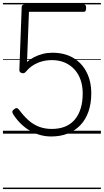

<svg xmlns="http://www.w3.org/2000/svg" viewBox="-20 -905 703 1300"><path d="M327 19Q289 19 253.5 9.5Q218 0 185.5 -18.5Q153 -37 124.5 -64Q96 -91 72 -127Q65 -137 63.5 -146Q62 -155 74 -164Q84 -173 92 -173Q100 -173 109 -162Q140 -120 172.5 -91Q205 -62 244 -47Q283 -32 330 -32Q382 -32 421 -48Q460 -64 486.5 -95.5Q513 -127 526.5 -171.5Q540 -216 540 -273Q540 -322 526 -363Q512 -404 485 -434Q458 -464 419.5 -481Q381 -498 331 -498Q297 -498 265 -489.5Q233 -481 205 -463.5Q177 -446 155 -419Q146 -409 135.5 -409Q125 -409 118 -415Q111 -421 111 -429L127 -858Q127 -866 132.5 -870.5Q138 -875 148 -875H547Q555 -875 559 -870Q563 -865 563 -852Q563 -838 559.5 -831.5Q556 -825 547 -825H176L163 -486Q184 -504 211 -518Q238 -532 269.5 -540Q301 -548 334 -548Q417 -548 476 -513Q535 -478 566.5 -416Q598 -354 598 -273Q598 -204 579 -149.5Q560 -95 524 -57.5Q488 -20 438.5 -0.5Q389 19 327 19ZM0 365H663V375H0ZM0 -20H663V0H0ZM0 -505H663V-500H0ZM0 -885H663V-875H0Z"/></svg>

Font: Playwrite GB J Guides
Style: Regular
Weight: 400
Designer: Veronika Burian, José Scaglione
Foundry: TypeTogether
Version: Version 1.003